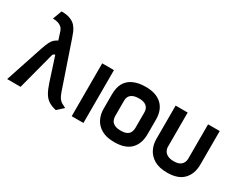

<svg xmlns="http://www.w3.org/2000/svg" viewBox="-89 -1126 1960 1573"><g transform="rotate(30 891.0 -340.0)"><path d="M463 -128 317 -556Q309 -580 298.5 -605.5Q288 -631 269.5 -653Q251 -675 218.5 -688.5Q186 -702 133 -702L101 -616Q126 -616 146.5 -610.5Q167 -605 182.5 -592Q198 -579 206 -554L229 -482Q210 -472 195.5 -459.5Q181 -447 169 -423Q157 -399 142 -355L24 1H151L244 -353Q247 -360 252 -363.5Q257 -367 261.5 -367.5Q266 -368 266 -368L339 -143Q357 -88 377 -55.5Q397 -23 425 -5.5Q453 12 496 22L554 -31Q532 -42 516 -51Q500 -60 487.5 -77Q475 -94 463 -128Z M634 0H745V-500H634Z M1246 -183V-320Q1246 -413 1192.5 -462.5Q1139 -512 1041 -512Q973 -512 925.5 -490.5Q878 -469 854 -427Q830 -385 830 -320V-183Q830 -130 852 -86.5Q874 -43 920.5 -16.5Q967 10 1041 10Q1145 10 1195.5 -41.5Q1246 -93 1246 -183ZM1134 -324V-177Q1134 -155 1125.5 -137Q1117 -119 1096.5 -108.5Q1076 -98 1041 -98Q1004 -98 982 -109Q960 -120 951 -138.5Q942 -157 942 -177V-324Q942 -350 953 -367Q964 -384 985.5 -393Q1007 -402 1041 -402Q1073 -402 1093.5 -392.5Q1114 -383 1124 -365.5Q1134 -348 1134 -324Z M1745 -184V-501H1635V-177Q1635 -155 1625 -136.5Q1615 -118 1595 -108Q1575 -98 1542 -98Q1507 -98 1485 -109Q1463 -120 1452.5 -138.5Q1442 -157 1442 -177V-501H1328V-184Q1328 -133 1350 -89Q1372 -45 1419 -17.5Q1466 10 1541 10Q1644 10 1694.5 -43Q1745 -96 1745 -184Z"/></g></svg>

Font: Advent Pro Expanded
Style: Bold
Weight: 700
Width: 7
Designer: VivaRado, Andreas Kalpakidis
Foundry: VivaRado, Andreas Kalpakidis
Version: Version 3.000